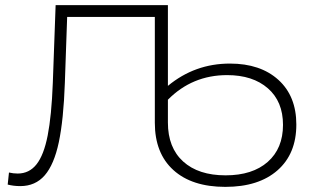

<svg xmlns="http://www.w3.org/2000/svg" viewBox="-20 -720 1225 749"><path d="M1066 -408.5C1019.3 -450.8 956.3 -472 877 -472C785.7 -472 705 -443 635 -385V-700H197L186 -396C182.7 -310.7 176 -242.5 166 -191.5C156 -140.5 141.5 -103 122.5 -79C103.5 -55 79 -43 49 -43C37.7 -43 26.3 -44.3 15 -47L10 0C25.3 4 41.7 6 59 6C98.3 6 130.2 -8 154.5 -36C178.8 -64 197.2 -107.2 209.5 -165.5C221.8 -223.8 229.7 -301 233 -397L242 -654H584V-241C584 -161.7 608.2 -100.2 656.5 -56.5C704.8 -12.8 772.3 9 859 9C945.7 9 1013.5 -12.5 1062.5 -55.5C1111.5 -98.5 1136 -158 1136 -234C1136 -308 1112.7 -366.2 1066 -408.5ZM1024.5 -88.5C984.8 -53.5 930 -36 860 -36C789.3 -36 734.2 -54 694.5 -90C654.8 -126 635 -176.7 635 -242V-331C698.3 -395 775.3 -427 866 -427C932.7 -427 985.7 -409.8 1025 -375.5C1064.3 -341.2 1084 -293.7 1084 -233C1084 -171.7 1064.2 -123.5 1024.5 -88.5Z"/></svg>

Font: Montserrat Custom ExtraLight
Style: Regular
Weight: 300
Designer: Julieta Ulanovsky
Foundry: Julieta Ulanovsky
Version: Version 7.200